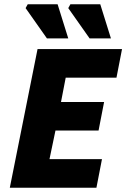

<svg xmlns="http://www.w3.org/2000/svg" viewBox="-20 -880 592 900"><path d="M26 0 156 -650H552L526 -516H288L266 -402H468L442 -268H240L212 -134H458L432 0ZM200 -700 100 -842 110 -860H250L300 -700ZM400 -700 300 -842 310 -860H450L500 -700Z"/></svg>

Font: Source Sans 3 Black
Style: Italic
Weight: 900
Italic angle: -11°
Designer: Paul D. Hunt
Foundry: Adobe
Version: Version 3.052;hotconv 1.1.0;makeotfexe 2.6.0